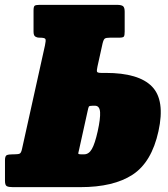

<svg xmlns="http://www.w3.org/2000/svg" viewBox="-56 -770 690 790"><path d="M2 -135Q19.5 -135 25.5 -138.2Q31.5 -141.5 35 -159L129 -583Q133.5 -603.5 131 -609.2Q128.5 -615 107.5 -615H104.5Q96.5 -615 89.2 -619.5Q82 -624 82 -640V-727Q82 -743 86.8 -746.5Q91.5 -750 106.5 -750H425.5Q443 -750 450 -744.8Q457 -739.5 457 -722V-640Q457 -624.5 453.8 -619.8Q450.5 -615 434.5 -615H397.5Q380.5 -615 375.2 -611.2Q370 -607.5 366 -591L345 -496Q341.5 -480 343.2 -475Q345 -470 361 -470H379Q515 -470 569.5 -413.8Q624 -357.5 596 -230Q568 -102.5 489.5 -51.2Q411 0 275 0H-3.5Q-20.5 0 -28 -4Q-35.5 -8 -35.5 -26V-111Q-35.5 -128.5 -27.8 -131.8Q-20 -135 -3 -135ZM325.5 -335Q311.5 -335 309.5 -331.2Q307.5 -327.5 304.5 -313L270 -157Q267 -144 266 -139.5Q265 -135 278 -135H290Q309.5 -135 322 -156.8Q334.5 -178.5 346 -230Q357.5 -282 355.8 -308.5Q354 -335 334.5 -335Z"/></svg>

Font: Besley* Condensed Fatface
Style: Italic
Weight: 900
Width: 3
Italic angle: -13°
Designer: Owen Earl
Foundry: indestructible type*
Version: Version 3.000; ttfautohint (v1.8.3)